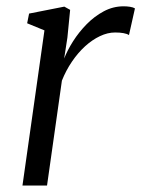

<svg xmlns="http://www.w3.org/2000/svg" viewBox="-20 -574 438 594"><path d="M49.5 0 117.5 -480 64 -502 70 -532 179 -553.5 197 -543.5 188.5 -457.5 178.5 -393Q188.5 -418.5 206.2 -446.5Q224 -474.5 248 -499Q272 -523.5 301 -539Q330 -554.5 362.5 -554.5Q372.5 -554.5 382.2 -553Q392 -551.5 397.5 -548L379 -465.5Q373 -469.5 362 -471.5Q351 -473.5 336 -473.5Q313 -473.5 289.2 -462.2Q265.5 -451 243.2 -430.8Q221 -410.5 202.5 -383.2Q184 -356 171.5 -324.5L125.5 0Z"/></svg>

Font: Merriweather 48pt Light
Style: Italic
Weight: 300
Italic angle: -7.8°
Version: Version 2.101